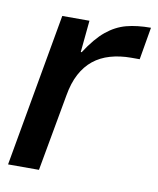

<svg xmlns="http://www.w3.org/2000/svg" viewBox="-64 -560 505 612"><g transform="rotate(10 188.0 -254.0)"><path d="M3 0 91 -496H179L169 -393H172Q203 -441 233 -465.5Q263 -490 297 -499Q331 -508 376 -508L358 -403H331Q294 -403 263 -394Q232 -385 209 -366.5Q186 -348 170.5 -319Q155 -290 148 -249L103 0Z"/></g></svg>

Font: DM Sans 36pt Medium
Style: Italic
Weight: 500
Italic angle: -10°
Designer: Colophon Foundry, Jonny Pinhorn
Foundry: Colophon Foundry
Version: Version 4.004;gftools[0.9.30]